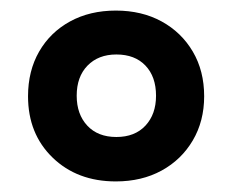

<svg xmlns="http://www.w3.org/2000/svg" viewBox="-20 -746 440 363"><path d="M199 -403Q126 -403 79.5 -448Q33 -493 33 -564Q33 -612 54 -648.5Q75 -685 112.5 -705.5Q150 -726 199 -726Q248 -726 285.5 -705.5Q323 -685 344.5 -648.5Q366 -612 366 -564Q366 -517 344.5 -480.5Q323 -444 285.5 -423.5Q248 -403 199 -403ZM200 -487Q235 -487 255 -508.5Q275 -530 275 -565Q275 -601 255 -622Q235 -643 200 -643Q166 -643 145.5 -622Q125 -601 125 -565Q125 -530 145 -508.5Q165 -487 200 -487Z"/></svg>

Font: Noto Serif Ethiopic Black
Style: Regular
Weight: 900
Designer: Monotype Design Team
Foundry: Monotype Imaging Inc.
Version: Version 2.102; ttfautohint (v1.8.4.7-5d5b)